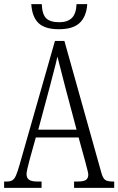

<svg xmlns="http://www.w3.org/2000/svg" viewBox="-20 -913 575 933"><path d="M0 -31H14Q30 -31 40 -37Q50 -43 57.5 -60Q65 -77 75 -112L247 -714H293L473 -72Q480 -47 491 -39Q502 -31 527 -31H535V0H340V-31H359Q387 -31 398 -39Q409 -47 409 -65Q409 -74 395 -125L362 -245H154L124 -137Q109 -82 109 -67Q109 -49 120.5 -40Q132 -31 161 -31H182V0H0ZM352 -283 298 -486Q267 -604 259 -638Q254 -613 235 -542Q233 -533 224 -499L166 -283ZM132 -893H183Q185 -843 204.5 -824Q224 -805 268 -805Q308 -805 329 -825.5Q350 -846 352 -893H404Q400 -833 367.5 -802Q335 -771 266 -771Q198 -771 167 -801Q136 -831 132 -893Z"/></svg>

Font: Noto Serif CondLight
Style: Regular
Weight: 300
Width: 3
Designer: Monotype Design Team
Foundry: Monotype Imaging Inc.
Version: Version 1.001